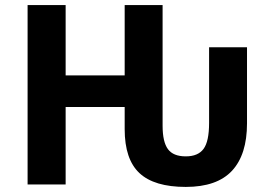

<svg xmlns="http://www.w3.org/2000/svg" viewBox="-20 -734 1088 764"><path d="M89.8 0V-713.9H241.2V-434.1H476.1V-713.9H627V-233.9Q627 -169.4 648.2 -140.6Q669.4 -111.8 719.2 -111.8Q768.1 -111.8 790 -141.6Q812 -171.4 812 -245.1V-545.9H962.9V-243.2Q962.9 -118.7 903.1 -54.4Q843.3 9.8 719.2 9.8Q593.8 9.8 534.9 -45.2Q476.1 -100.1 476.1 -220.2V-308.1H241.2V0Z"/></svg>

Font: Open Sans
Style: Bold
Weight: 700
Designer: Monotype Design Team
Foundry: Monotype Imaging Inc.
Version: Version 3.000; ttfautohint (v1.8.4)